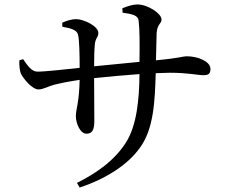

<svg xmlns="http://www.w3.org/2000/svg" viewBox="-20 -794 1040 863"><path d="M153 -392C174 -392 197 -406 223 -413C251 -420 290 -428 338 -435C336 -333 321 -303 321 -272C321 -240 340 -193 369 -193C393 -193 404 -209 404 -249L403 -443C463 -449 537 -456 607 -461C606 -345 594 -229 547 -155C492 -67 404 -11 326 28L338 49C464 7 558 -58 609 -130C671 -215 676 -337 680 -465L743 -467C826 -467 868 -456 895 -456C916 -456 926 -462 926 -484C926 -519 867 -541 821 -541C800 -541 790 -533 681 -523L684 -644C687 -689 706 -685 706 -707C706 -732 646 -774 597 -774C577 -774 553 -766 530 -757L531 -737C575 -731 600 -725 603 -702C608 -661 608 -602 607 -516L403 -496C403 -535 404 -573 406 -591C408 -624 422 -625 422 -646C422 -677 356 -708 322 -708C303 -708 279 -701 260 -692V-674C303 -666 326 -659 331 -637C337 -613 338 -543 338 -489C279 -483 185 -472 148 -472C122 -472 104 -499 84 -528L67 -523C66 -503 68 -477 74 -463C84 -442 124 -392 153 -392Z"/></svg>

Font: Source Han Serif SC Medium
Style: Regular
Weight: 500
Designer: Ryoko NISHIZUKA 西塚涼子 (kana & ideographs); Frank Grießhammer (Latin, Greek & Cyrillic); Wenlong ZHANG 张文龙 (bopomofo); San
Foundry: Adobe
Version: Version 2.003;hotconv 1.1.1;makeotfexe 2.6.0